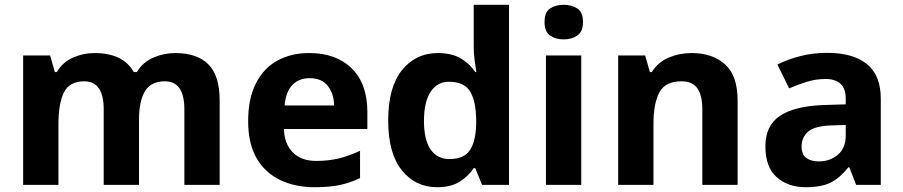

<svg xmlns="http://www.w3.org/2000/svg" viewBox="-20 -780 3811 810"><path d="M718.8 -556.2Q811.5 -556.2 859.1 -508.5Q906.7 -460.9 906.7 -356V0H757.8V-318.8Q757.8 -437 675.8 -437Q616.7 -437 591.6 -395Q566.4 -353 566.4 -273.9V0H417.5V-318.8Q417.5 -437 335.4 -437Q273.4 -437 250 -390.6Q226.6 -344.2 226.6 -256.8V0H77.6V-545.9H191.4L211.4 -476.1H219.7Q244.6 -518.1 288.1 -537.1Q331.5 -556.2 378.4 -556.2Q499.5 -556.2 544.4 -476.1H557.6Q582.5 -518.1 627.2 -537.1Q671.9 -556.2 718.8 -556.2Z M1284.7 -556.2Q1397.9 -556.2 1463.9 -491.5Q1529.8 -426.8 1529.8 -308.1V-235.8H1177.7Q1179.7 -172.9 1215.3 -137Q1251 -101.1 1314 -101.1Q1365.7 -101.1 1409.2 -111.6Q1452.6 -122.1 1499 -144V-28.8Q1458 -8.8 1413.8 0.5Q1369.6 9.8 1306.6 9.8Q1225.6 9.8 1162.1 -20.5Q1098.6 -50.8 1062.7 -112.3Q1026.9 -173.8 1026.9 -269Q1026.9 -364.3 1059.6 -428.2Q1091.8 -492.2 1149.9 -524.2Q1208 -556.2 1284.7 -556.2ZM1285.6 -450.2Q1241.7 -450.2 1213.9 -422.1Q1186 -394 1180.7 -335H1389.6Q1388.7 -383.8 1363.3 -417Q1337.9 -450.2 1285.6 -450.2Z M1823.7 9.8Q1732.9 9.8 1675.3 -61.5Q1617.7 -132.8 1617.7 -272Q1617.7 -412.1 1675.8 -484.1Q1733.9 -556.2 1827.6 -556.2Q1886.7 -556.2 1924.8 -533Q1962.9 -509.8 1984.9 -476.1H1989.7Q1986.8 -492.2 1982.7 -522.7Q1978.5 -553.2 1978.5 -585V-759.8H2127.4V0H2013.7L1984.9 -70.8H1978.5Q1956.5 -37.1 1919.7 -13.7Q1882.8 9.8 1823.7 9.8ZM1875.5 -108.9Q1936.5 -108.9 1961.7 -145.5Q1986.8 -182.1 1988.8 -254.9V-271Q1988.8 -350.1 1964.1 -392.6Q1939.5 -435.1 1873.5 -435.1Q1824.7 -435.1 1796.6 -392.6Q1768.6 -350.1 1768.6 -270Q1768.6 -189.9 1796.6 -149.4Q1824.7 -108.9 1875.5 -108.9Z M2358.4 -759.8Q2391.1 -759.8 2415.3 -744.4Q2439.5 -729 2439.5 -687Q2439.5 -646 2415.3 -629.9Q2391.1 -613.8 2358.4 -613.8Q2324.2 -613.8 2300.8 -629.9Q2277.3 -646 2277.3 -687Q2277.3 -729 2300.8 -744.4Q2324.2 -759.8 2358.4 -759.8ZM2283.2 0V-545.9H2432.1V0Z M2897.9 -556.2Q2985.8 -556.2 3038.8 -508.5Q3091.8 -460.9 3091.8 -356V0H2942.9V-318.8Q2942.9 -377.9 2921.9 -407.5Q2900.9 -437 2855 -437Q2787.1 -437 2762 -390.6Q2736.8 -344.2 2736.8 -256.8V0H2587.9V-545.9H2701.7L2721.7 -476.1H2730Q2755.9 -518.1 2801.3 -537.1Q2846.7 -556.2 2897.9 -556.2Z M3468.8 -557.1Q3579.1 -557.1 3637.5 -509.5Q3695.8 -461.9 3695.8 -363.8V0H3591.8L3563 -74.2H3559.1Q3523.9 -29.8 3484.9 -10Q3445.8 9.8 3377.9 9.8Q3305.2 9.8 3257.1 -32.2Q3209 -74.2 3209 -163.1Q3209 -250 3270 -291Q3331.1 -332 3453.1 -336.9L3547.9 -339.8V-363.8Q3547.9 -407.2 3525.4 -427Q3502.9 -446.8 3462.9 -446.8Q3422.9 -446.8 3385 -435.3Q3347.2 -423.8 3309.1 -407.2L3259.8 -507.8Q3303.2 -529.8 3357.2 -543.5Q3411.1 -557.1 3468.8 -557.1ZM3547.9 -208V-252.9L3489.7 -251Q3418 -249 3389.9 -225.1Q3361.8 -201.2 3361.8 -162.1Q3361.8 -127.9 3381.8 -113.5Q3401.9 -99.1 3434.1 -99.1Q3481.9 -99.1 3514.9 -127.4Q3547.9 -155.8 3547.9 -208Z"/></svg>

Font: Nokora
Style: Bold
Weight: 700
Designer: Danh Hong
Version: Version 8.000; ttfautohint (v1.8.3)